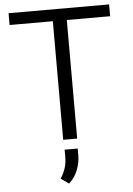

<svg xmlns="http://www.w3.org/2000/svg" viewBox="-62 -757 721 1043"><g transform="rotate(-5 298.5 -235.5)"><path d="M573.2 -710.9V-646.5H336.9V0H260.7V-646.5H24.9V-710.9ZM335 54.2V92.3Q335 130.9 319.1 171.6Q303.2 212.4 271.5 239.7L228.5 209Q246.1 182.1 254.9 154.5Q263.7 127 263.7 93.3V54.2Z"/></g></svg>

Font: Vazirmatn RD Light
Style: Regular
Weight: 300
Designer: Saber Rastikerdar
Foundry: Saber Rastikerdar
Version: Version 32.102